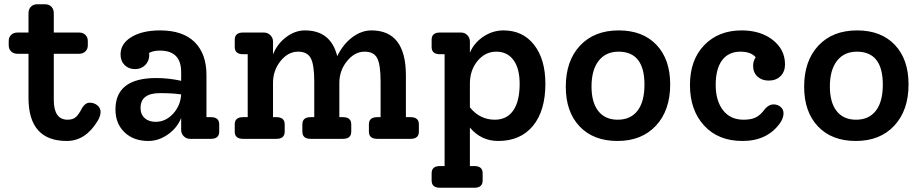

<svg xmlns="http://www.w3.org/2000/svg" viewBox="-20 -653 4340 903"><path d="M453 -127Q453 -107 439 -84Q382 10 294 10Q114 10 114 -193V-400H63Q44 -400 32.5 -411Q21 -422 21 -440V-460Q21 -478 32.5 -489Q44 -500 63 -500H114V-591Q114 -610 125.5 -621.5Q137 -633 155 -633H192Q210 -633 221.5 -621.5Q233 -610 233 -591V-500H351Q370 -500 381.5 -489Q393 -478 393 -460V-440Q393 -422 381.5 -411Q370 -400 351 -400H233V-183Q233 -90 298 -90Q323 -90 337 -102.5Q351 -115 366 -145Q381 -170 402 -170Q423 -170 438 -157.5Q453 -145 453 -127Z M972 -102Q1011 -102 1011 -68V-34Q1011 0 972 0H874Q856 0 844 -12.5Q832 -25 832 -42V-98Q813 -51 769.5 -20.5Q726 10 678 10Q608 10 565.5 -31Q523 -72 523 -138Q523 -286 715 -286Q773 -286 832 -273V-314Q832 -415 732 -415Q700 -415 681 -404Q682 -401 682 -395Q682 -366 663 -347Q644 -328 616 -328Q585 -328 566 -347Q547 -366 547 -397Q547 -448 598.5 -479Q650 -510 733 -510Q840 -510 895.5 -455Q951 -400 951 -300V-102ZM712 -80Q759 -80 794 -118Q829 -156 832 -209Q793 -215 732 -215Q641 -215 641 -145Q641 -115 660.5 -97.5Q680 -80 712 -80Z M1911 -102Q1950 -102 1950 -68V-34Q1950 0 1911 0H1754Q1715 0 1715 -34V-68Q1715 -102 1754 -102H1770V-268Q1770 -349 1754 -379.5Q1738 -410 1695 -410Q1648 -410 1612 -365.5Q1576 -321 1576 -263V-102H1593Q1632 -102 1632 -68V-34Q1632 0 1593 0H1441Q1402 0 1402 -34V-68Q1402 -102 1441 -102H1458V-268Q1458 -349 1441.5 -379.5Q1425 -410 1382 -410Q1335 -410 1299.5 -366Q1264 -322 1264 -263V-102H1280Q1319 -102 1319 -68V-34Q1319 0 1280 0H1123Q1084 0 1084 -34V-68Q1084 -102 1123 -102H1145V-398H1123Q1084 -398 1084 -432V-466Q1084 -500 1123 -500H1221Q1239 -500 1251.5 -487.5Q1264 -475 1264 -458V-397Q1284 -447 1326 -478.5Q1368 -510 1414 -510Q1536 -510 1566 -389Q1595 -447 1638 -478.5Q1681 -510 1727 -510Q1889 -510 1889 -298V-102Z M2348 -510Q2439 -510 2492 -442Q2545 -374 2545 -259Q2545 -132 2486.5 -61Q2428 10 2323 10Q2243 10 2190 -53V128H2211Q2250 128 2250 162V196Q2250 230 2211 230H2049Q2010 230 2010 196V162Q2010 128 2049 128H2071V-398H2049Q2010 -398 2010 -432V-466Q2010 -500 2049 -500H2148Q2166 -500 2178 -487.5Q2190 -475 2190 -458V-405Q2209 -451 2253 -480.5Q2297 -510 2348 -510ZM2307 -90Q2364 -90 2394 -133.5Q2424 -177 2424 -259Q2424 -331 2395 -370.5Q2366 -410 2314 -410Q2262 -410 2226 -366.5Q2190 -323 2190 -260V-148Q2237 -90 2307 -90Z M2884 10Q2771 10 2706 -58.5Q2641 -127 2641 -245Q2641 -367 2708 -438.5Q2775 -510 2890 -510Q3003 -510 3067.5 -442Q3132 -374 3132 -256Q3132 -134 3065 -62Q2998 10 2884 10ZM2885 -90Q2946 -90 2978.5 -132.5Q3011 -175 3011 -255Q3011 -410 2889 -410Q2829 -410 2795.5 -367Q2762 -324 2762 -246Q2762 -171 2794 -130.5Q2826 -90 2885 -90Z M3665 -120Q3665 -99 3650 -76Q3590 10 3472 10Q3358 10 3291.5 -62.5Q3225 -135 3225 -253Q3225 -371 3292 -440.5Q3359 -510 3468 -510Q3557 -510 3614.5 -465Q3672 -420 3672 -350Q3672 -316 3651 -295Q3630 -274 3595 -274Q3563 -274 3542.5 -293Q3522 -312 3522 -343Q3522 -366 3534 -384Q3511 -410 3463 -410Q3406 -410 3376 -369.5Q3346 -329 3346 -254Q3346 -179 3380.5 -134.5Q3415 -90 3477 -90Q3514 -90 3536 -101.5Q3558 -113 3578 -141Q3597 -162 3617 -162Q3637 -162 3651 -150.5Q3665 -139 3665 -120Z M4005 10Q3892 10 3827 -58.5Q3762 -127 3762 -245Q3762 -367 3829 -438.5Q3896 -510 4011 -510Q4124 -510 4188.5 -442Q4253 -374 4253 -256Q4253 -134 4186 -62Q4119 10 4005 10ZM4006 -90Q4067 -90 4099.5 -132.5Q4132 -175 4132 -255Q4132 -410 4010 -410Q3950 -410 3916.5 -367Q3883 -324 3883 -246Q3883 -171 3915 -130.5Q3947 -90 4006 -90Z"/></svg>

Font: Solway Medium
Style: Regular
Weight: 500
Designer: Mariya V. Pigoulevskaya
Foundry: The Northern Block Ltd.
Version: Version 1.000;hotconv 1.0.109;makeotfexe 2.5.65596